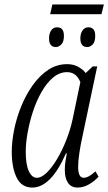

<svg xmlns="http://www.w3.org/2000/svg" viewBox="-20 -835 488 865"><path d="M206 -771 216 -815H448L437 -771ZM232 -623Q201 -623 201 -662Q201 -684 210.5 -698Q220 -712 237 -712Q268 -712 268 -674Q268 -646 256 -634.5Q244 -623 232 -623ZM373 -623Q342 -623 342 -662Q342 -684 352 -698Q362 -712 378 -712Q409 -712 409 -674Q409 -646 397.5 -634.5Q386 -623 373 -623ZM125 10Q77 10 55 -35Q33 -80 33 -150Q33 -198 44 -252Q55 -306 76.5 -358Q98 -410 128.5 -452.5Q159 -495 197.5 -520.5Q236 -546 283 -546Q310 -546 331.5 -534.5Q353 -523 366 -506L398 -536H418L349 -209Q343 -182 337.5 -145.5Q332 -109 332 -84Q332 -34 357 -34Q379 -34 410 -63L424 -39Q406 -19 381 -4.5Q356 10 329 10Q301 10 286.5 -11Q272 -32 272 -69Q272 -91 275 -109Q278 -127 281 -144H277Q210 10 125 10ZM146 -34Q167 -34 191 -57.5Q215 -81 238 -120Q261 -159 279 -205Q297 -251 307 -297L342 -465Q324 -510 282 -510Q248 -510 219 -485.5Q190 -461 167 -420.5Q144 -380 128.5 -332.5Q113 -285 104.5 -237.5Q96 -190 96 -151Q96 -93 110 -63.5Q124 -34 146 -34Z"/></svg>

Font: Noto Serif ExtraCondensed Light
Style: Italic
Weight: 300
Width: 2
Italic angle: -12°
Designer: Monotype Design Team
Foundry: Monotype Imaging Inc.
Version: Version 2.014; ttfautohint (v1.8.4.7-5d5b)